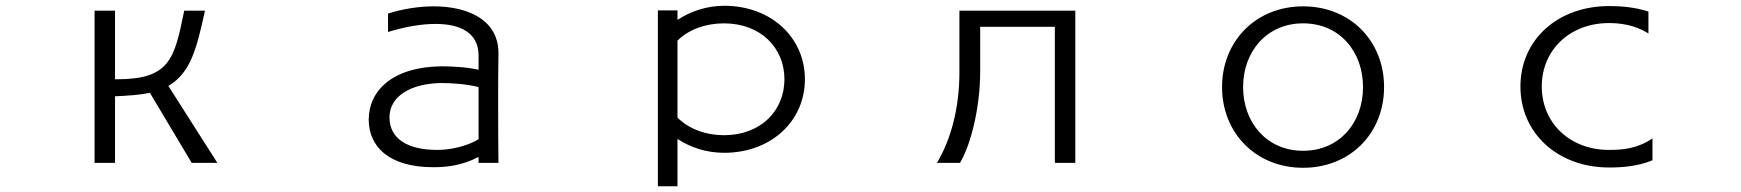

<svg xmlns="http://www.w3.org/2000/svg" viewBox="-20 -535 6040 666"><path d="M734 30 564 -237C642 -282 663 -370 691 -498H619C585 -331 570 -260 385 -260H379V-498H308V30H379V-201C426 -203 466 -206 500 -213L645 30Z M1709 30C1708 -47 1708 -118 1708 -189C1708 -241 1708 -294 1709 -350V-351C1709 -465 1605 -513 1484 -513C1432 -513 1377 -504 1326 -488V-424C1384 -442 1441 -452 1491 -452C1577 -452 1640 -421 1640 -343V-293C1603 -302 1547 -305 1511 -305C1341 -303 1259 -220 1259 -120C1259 -29 1326 45 1483 45C1526 45 1583 40 1640 9V30ZM1640 -52C1582 -18 1518 -15 1496 -15C1392 -15 1331 -55 1331 -128C1331 -201 1405 -246 1512 -247C1543 -247 1597 -244 1640 -233Z M2330 111V-53C2376 -23 2431 -5 2492 -5C2655 -5 2772 -115 2772 -260C2772 -405 2655 -515 2492 -515C2431 -515 2374 -495 2330 -466V-499H2262V111ZM2330 -394C2369 -433 2428 -454 2491 -454C2619 -454 2701 -369 2701 -260C2701 -151 2619 -66 2491 -66C2428 -66 2369 -88 2330 -127Z M3710 30V-498H3308V-285C3308 -159 3278 -50 3230 30H3310C3347 -32 3380 -160 3380 -287V-442H3639V30Z M4781 -233C4781 -393 4664 -513 4500 -513C4337 -513 4219 -393 4219 -233C4219 -73 4337 47 4500 47C4664 47 4781 -73 4781 -233ZM4500 -12C4374 -12 4292 -110 4292 -233C4292 -356 4374 -454 4500 -454C4627 -454 4708 -356 4708 -233C4708 -110 4627 -12 4500 -12Z M5712 -55C5659 -19 5609 -15 5561 -15C5426 -15 5328 -108 5328 -235C5328 -362 5426 -455 5561 -455C5600 -455 5650 -449 5698 -419V-495C5651 -510 5604 -514 5562 -514C5383 -514 5254 -397 5254 -235C5254 -73 5383 46 5562 46C5612 46 5663 41 5712 21Z"/></svg>

Font: LINE Seed JP_OTF Regular
Style: Regular
Weight: 400
Designer: LY Corporation & Fontrix & Fontworks
Version: Version 1.002